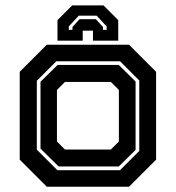

<svg xmlns="http://www.w3.org/2000/svg" viewBox="-20 -710 668 730"><path d="M158 0 55 -103V-437L158 -540H470.5L573.5 -437V-103L470.5 0ZM198 -63H436.5L509.5 -136V-404L436.5 -477H194L120 -403V-141ZM203 -77 134 -145V-399L199 -463H431.5L495.5 -400V-140L431.5 -77ZM227 -141.5H401.5L432 -172V-368L401.5 -398.5H227L196.5 -368V-172ZM373.5 -689.5 429.5 -633.5V-555.5H333.5V-593.5H294.5V-555.5H198.5V-633.5L254.5 -689.5ZM347.5 -650.5H279.5L241.5 -609.5V-596.5H255.5V-607.5L282.5 -637H344.5L371.5 -607.5V-596.5H385.5V-609.5Z"/></svg>

Font: Tourney
Style: Bold
Weight: 700
Designer: Tyler Finck
Foundry: Etcetera Type Co
Version: Version 1.015